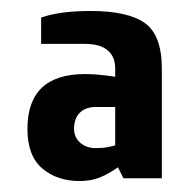

<svg xmlns="http://www.w3.org/2000/svg" viewBox="-20 -725 345 350"><path d="M30 -490Q30 -590 135 -590Q151 -590 168 -588Q185 -586 190 -585V-600Q190 -622 176 -633.5Q162 -645 135 -645H55V-693Q89 -705 145 -705Q213 -705 244 -683Q275 -661 275 -600V-400H205L195 -420Q178 -408 162 -401.5Q146 -395 125 -395Q84 -395 57 -418Q30 -441 30 -490ZM190 -460V-530H155Q136 -530 125.5 -519.5Q115 -509 115 -490Q115 -475 126 -465Q137 -455 155 -455Q168 -455 177.5 -457Q187 -459 190 -460Z"/></svg>

Font: Cuprum
Style: Bold
Weight: 700
Designer: Jovanny Lemonad
Foundry: Jovanny Lemonad
Version: Version 2.000